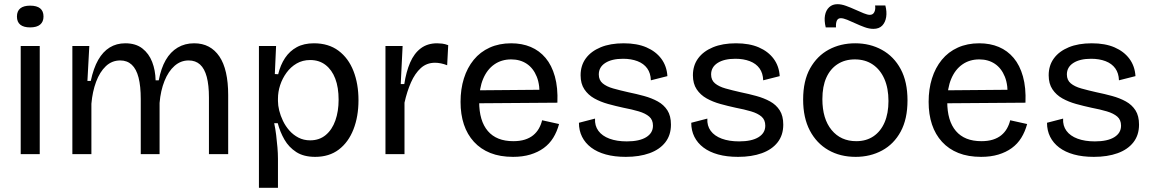

<svg xmlns="http://www.w3.org/2000/svg" viewBox="-20 -737 5508 918"><path d="M79 0V-517H170V0ZM124 -606Q93 -606 77 -619Q61 -632 61 -658Q61 -684 77 -697Q93 -710 124 -710Q156 -710 172 -697Q188 -684 188 -658Q188 -633 172 -619.5Q156 -606 124 -606Z M326 0V-317V-517H407L398 -350H414Q427 -411 449.5 -450.5Q472 -490 504.5 -510Q537 -530 579 -530Q629 -530 660.5 -505.5Q692 -481 707.5 -441Q723 -401 724 -353H739Q750 -411 772.5 -450Q795 -489 829.5 -509.5Q864 -530 908 -530Q948 -530 978 -514Q1008 -498 1029 -467Q1050 -436 1060.5 -389.5Q1071 -343 1071 -283V0H979V-271Q979 -330 968.5 -369.5Q958 -409 936.5 -428.5Q915 -448 882 -448Q844 -448 814.5 -422Q785 -396 766.5 -350Q748 -304 743 -245V0H653V-263Q653 -325 642.5 -366Q632 -407 610 -427.5Q588 -448 555 -448Q515 -448 486 -420.5Q457 -393 439.5 -346Q422 -299 417 -241V0Z M1218 161V-259V-517H1300L1294 -383L1310 -382Q1321 -427 1343 -460Q1365 -493 1399 -511.5Q1433 -530 1481 -530Q1551 -530 1598.5 -494.5Q1646 -459 1670 -397.5Q1694 -336 1694 -258Q1694 -180 1670 -118.5Q1646 -57 1600 -22Q1554 13 1487 13Q1432 13 1396.5 -10Q1361 -33 1340 -69.5Q1319 -106 1308 -148H1291Q1297 -120 1300.5 -90.5Q1304 -61 1306.5 -32.5Q1309 -4 1309 22V161ZM1463 -66Q1507 -66 1537.5 -91.5Q1568 -117 1583.5 -161Q1599 -205 1599 -260Q1599 -319 1583 -361Q1567 -403 1536.5 -426.5Q1506 -450 1463 -450Q1427 -450 1398.5 -433.5Q1370 -417 1350 -389.5Q1330 -362 1319.5 -330Q1309 -298 1309 -265V-254Q1309 -233 1315 -208.5Q1321 -184 1333 -159Q1345 -134 1363.5 -113Q1382 -92 1407 -79Q1432 -66 1463 -66Z M1823 0V-279V-517H1905L1896 -335H1913Q1922 -394 1941 -438Q1960 -482 1992 -506Q2024 -530 2070 -530Q2081 -530 2094 -528.5Q2107 -527 2123 -521L2118 -425Q2103 -431 2088 -434Q2073 -437 2060 -437Q2020 -437 1992 -411.5Q1964 -386 1945 -343Q1926 -300 1914 -246V0Z M2433 13Q2371 13 2324.5 -5.5Q2278 -24 2246 -59Q2214 -94 2198 -142Q2182 -190 2182 -250Q2182 -311 2198 -362Q2214 -413 2245 -451Q2276 -489 2321.5 -509.5Q2367 -530 2424 -530Q2476 -530 2517.5 -512.5Q2559 -495 2588.5 -460Q2618 -425 2633 -371.5Q2648 -318 2645 -246L2239 -243V-305L2589 -308L2559 -266Q2563 -329 2546.5 -370Q2530 -411 2498.5 -432Q2467 -453 2424 -453Q2378 -453 2343.5 -429Q2309 -405 2290 -360Q2271 -315 2271 -251Q2271 -159 2312.5 -110.5Q2354 -62 2434 -62Q2466 -62 2489.5 -69.5Q2513 -77 2529.5 -90.5Q2546 -104 2556.5 -122.5Q2567 -141 2572 -162L2653 -144Q2643 -107 2625 -78Q2607 -49 2579.5 -29Q2552 -9 2515.5 2Q2479 13 2433 13Z M2972 13Q2918 13 2876.5 1.5Q2835 -10 2806.5 -31.5Q2778 -53 2763 -83Q2748 -113 2748 -150L2825 -170Q2823 -136 2841 -111.5Q2859 -87 2894 -74Q2929 -61 2977 -61Q3037 -61 3069.5 -81Q3102 -101 3102 -136Q3102 -164 3084 -179.5Q3066 -195 3034 -204.5Q3002 -214 2960 -222Q2923 -230 2887 -240Q2851 -250 2821.5 -266.5Q2792 -283 2774 -310Q2756 -337 2756 -377Q2756 -424 2781 -458Q2806 -492 2852 -511Q2898 -530 2962 -530Q3026 -530 3071 -510.5Q3116 -491 3142 -456Q3168 -421 3171 -373L3092 -353Q3091 -387 3074.5 -410Q3058 -433 3028 -444.5Q2998 -456 2959 -456Q2905 -456 2874 -436Q2843 -416 2843 -381Q2843 -354 2861.5 -338.5Q2880 -323 2912 -314Q2944 -305 2984 -296Q3023 -288 3059.5 -278Q3096 -268 3125 -252Q3154 -236 3171 -209.5Q3188 -183 3188 -141Q3188 -91 3161 -56.5Q3134 -22 3085.5 -4.5Q3037 13 2972 13Z M3509 13Q3455 13 3413.5 1.5Q3372 -10 3343.5 -31.5Q3315 -53 3300 -83Q3285 -113 3285 -150L3362 -170Q3360 -136 3378 -111.5Q3396 -87 3431 -74Q3466 -61 3514 -61Q3574 -61 3606.5 -81Q3639 -101 3639 -136Q3639 -164 3621 -179.5Q3603 -195 3571 -204.5Q3539 -214 3497 -222Q3460 -230 3424 -240Q3388 -250 3358.5 -266.5Q3329 -283 3311 -310Q3293 -337 3293 -377Q3293 -424 3318 -458Q3343 -492 3389 -511Q3435 -530 3499 -530Q3563 -530 3608 -510.5Q3653 -491 3679 -456Q3705 -421 3708 -373L3629 -353Q3628 -387 3611.5 -410Q3595 -433 3565 -444.5Q3535 -456 3496 -456Q3442 -456 3411 -436Q3380 -416 3380 -381Q3380 -354 3398.5 -338.5Q3417 -323 3449 -314Q3481 -305 3521 -296Q3560 -288 3596.5 -278Q3633 -268 3662 -252Q3691 -236 3708 -209.5Q3725 -183 3725 -141Q3725 -91 3698 -56.5Q3671 -22 3622.5 -4.5Q3574 13 3509 13Z M4071 13Q3997 13 3940.5 -19.5Q3884 -52 3852 -113Q3820 -174 3820 -261Q3820 -351 3853.5 -410.5Q3887 -470 3943 -500Q3999 -530 4069 -530Q4140 -530 4197 -498.5Q4254 -467 4286.5 -406.5Q4319 -346 4319 -257Q4319 -168 4286.5 -108Q4254 -48 4197.5 -17.5Q4141 13 4071 13ZM4074 -62Q4122 -62 4156.5 -85.5Q4191 -109 4209.5 -152Q4228 -195 4228 -254Q4228 -315 4208.5 -359.5Q4189 -404 4153 -428.5Q4117 -453 4067 -453Q4020 -453 3985 -430.5Q3950 -408 3931 -366Q3912 -324 3912 -263Q3912 -169 3956 -115.5Q4000 -62 4074 -62ZM4156 -599Q4136 -599 4114 -607Q4092 -615 4070.5 -625Q4049 -635 4030.5 -642.5Q4012 -650 4000 -650Q3987 -650 3981.5 -639Q3976 -628 3977 -606H3928Q3920 -639 3924.5 -663.5Q3929 -688 3944.5 -702.5Q3960 -717 3984 -717Q4003 -717 4025 -709Q4047 -701 4069 -691Q4091 -681 4109.5 -673.5Q4128 -666 4139 -666Q4154 -666 4160.5 -679.5Q4167 -693 4164 -711H4213Q4221 -681 4217 -655.5Q4213 -630 4198 -614.5Q4183 -599 4156 -599Z M4671 13Q4609 13 4562.5 -5.5Q4516 -24 4484 -59Q4452 -94 4436 -142Q4420 -190 4420 -250Q4420 -311 4436 -362Q4452 -413 4483 -451Q4514 -489 4559.5 -509.5Q4605 -530 4662 -530Q4714 -530 4755.5 -512.5Q4797 -495 4826.5 -460Q4856 -425 4871 -371.5Q4886 -318 4883 -246L4477 -243V-305L4827 -308L4797 -266Q4801 -329 4784.5 -370Q4768 -411 4736.5 -432Q4705 -453 4662 -453Q4616 -453 4581.5 -429Q4547 -405 4528 -360Q4509 -315 4509 -251Q4509 -159 4550.5 -110.5Q4592 -62 4672 -62Q4704 -62 4727.5 -69.5Q4751 -77 4767.5 -90.5Q4784 -104 4794.5 -122.5Q4805 -141 4810 -162L4891 -144Q4881 -107 4863 -78Q4845 -49 4817.5 -29Q4790 -9 4753.5 2Q4717 13 4671 13Z M5210 13Q5156 13 5114.5 1.5Q5073 -10 5044.5 -31.5Q5016 -53 5001 -83Q4986 -113 4986 -150L5063 -170Q5061 -136 5079 -111.5Q5097 -87 5132 -74Q5167 -61 5215 -61Q5275 -61 5307.5 -81Q5340 -101 5340 -136Q5340 -164 5322 -179.5Q5304 -195 5272 -204.5Q5240 -214 5198 -222Q5161 -230 5125 -240Q5089 -250 5059.5 -266.5Q5030 -283 5012 -310Q4994 -337 4994 -377Q4994 -424 5019 -458Q5044 -492 5090 -511Q5136 -530 5200 -530Q5264 -530 5309 -510.5Q5354 -491 5380 -456Q5406 -421 5409 -373L5330 -353Q5329 -387 5312.5 -410Q5296 -433 5266 -444.5Q5236 -456 5197 -456Q5143 -456 5112 -436Q5081 -416 5081 -381Q5081 -354 5099.5 -338.5Q5118 -323 5150 -314Q5182 -305 5222 -296Q5261 -288 5297.5 -278Q5334 -268 5363 -252Q5392 -236 5409 -209.5Q5426 -183 5426 -141Q5426 -91 5399 -56.5Q5372 -22 5323.5 -4.5Q5275 13 5210 13Z"/></svg>

Font: Bricolage Grotesque 17pt
Style: Regular
Weight: 400
Version: Version 1.001;gftools[0.9.33.dev8+g029e19f]